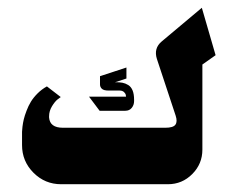

<svg xmlns="http://www.w3.org/2000/svg" viewBox="-20 -474 590 494"><path d="M137.3 0H412Q448.7 0 474.7 -26.2Q500.7 -52.3 500.7 -89V-308L534.7 -332L499.3 -454L396 -367.3Q375 -349.7 383.7 -322.3L432 -176.3Q437 -161 431.3 -153.2Q425.7 -145.3 405.3 -145.3H142Q108.3 -145.3 106.3 -171.7Q106.3 -173.3 106.3 -175Q106.3 -188.3 113.8 -200.7Q121.3 -213 128.7 -218.7L136.3 -224.3L100.7 -251.7Q87.3 -244.3 76.7 -233.7Q66 -223 59.5 -212.3Q53 -201.7 48.2 -188.8Q43.3 -176 41.2 -167Q39 -158 37.8 -147.8Q36.7 -137.7 36.7 -135Q36.7 -132.3 36.7 -130V-100.7Q36.7 -59 66.2 -29.5Q95.7 0 137.3 0ZM236.3 -189H302.3Q313 -189 319 -196.5Q325 -204 325 -214V-217.3Q325 -231.7 321.2 -241.2Q317.3 -250.7 310 -255.2Q302.7 -259.7 294.7 -261.2Q286.7 -262.7 275.7 -262.3L305.3 -272V-300.3L237.3 -278V-256.7Q237.3 -250.3 242 -245.7Q246.7 -241 259.7 -241H288Q295 -241 299.2 -237Q303.3 -233 303.7 -229.3L304.3 -225.3H209Z"/></svg>

Font: Jomhuria
Style: Regular
Weight: 400
Designer: Arabic design by Kourosh Beigpour, Latin design by Eben Sorkin, engineering by Lasse Fister and Khaled Hosney
Version: Version 1.0000